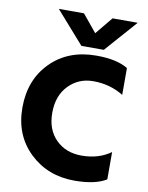

<svg xmlns="http://www.w3.org/2000/svg" viewBox="-97 -968 807 1045"><g transform="rotate(10 306.5 -445.0)"><path d="M563 -30Q502 8 387 8Q239 8 139.5 -87.5Q40 -183 40 -335Q40 -489 136.5 -586Q233 -683 388 -683Q502 -683 563 -645V-497Q488 -543 396 -543Q315 -543 260 -486.5Q205 -430 205 -335Q205 -242 260 -187.5Q315 -133 402 -133Q496 -133 563 -181ZM422 -721H298L142 -898H281L360 -802L439 -898H578Z"/></g></svg>

Font: Hind Siliguri
Style: Bold
Weight: 700
Designer: Jyotish Sonowal
Foundry: Indian Type Foundry
Version: Version 1.001;PS 1.0;hotconv 1.0.86;makeotf.lib2.5.63406; tt